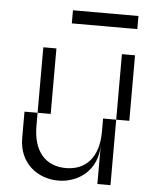

<svg xmlns="http://www.w3.org/2000/svg" viewBox="-49 -690 548 730"><g transform="rotate(5 225.0 -325.0)"><path d="M100 -250H50V-150C50 -50 125 0 200 0C275 0 350 -50 350 -150V0H400V-250H350V-200C350 -100 300 -50 225 -50C150 -50 100 -100 100 -200ZM100 -250H150V-500H100ZM200 -600H450V-650H200ZM400 -250H450V-500H400Z"/></g></svg>

Font: LS-VG5000 Light Shifted
Style: Regular
Weight: 400
Designer: Justin Bihan, 2021
Foundry: Justin Bihan, 2021
Version: Version 1.000;Glyphs 3.1.2 (3151)